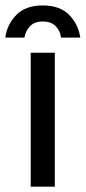

<svg xmlns="http://www.w3.org/2000/svg" viewBox="-43 -697 320 717"><path d="M71.7 0V-500H161.7V0ZM-23.3 -556.7Q-16.7 -605.8 17.9 -641.2Q52.5 -676.7 116.7 -676.7Q180.8 -676.7 215.4 -641.2Q250 -605.8 256.7 -556.7H185Q181.7 -581.7 165 -599.2Q148.3 -616.7 116.7 -616.7Q85.8 -616.7 69.2 -599.2Q52.5 -581.7 48.3 -556.7Z"/></svg>

Font: Familjen Grotesk GF
Style: Regular
Weight: 400
Designer: Anders Wikstroem, Jonas Baeckman, Matilda Gysing, Kristian Moeller
Foundry: Familjen STHLM AB
Version: Version 2.000; Beta; Release 4; Build 6